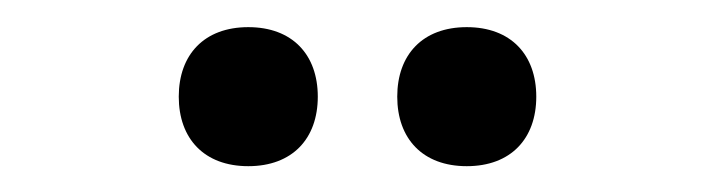

<svg xmlns="http://www.w3.org/2000/svg" viewBox="-20 -698 540 145"><path d="M167.5 -572.5C200.8 -572.5 220 -593.3 220 -625C220 -656.7 200.8 -677.5 167.5 -677.5C134.2 -677.5 115 -656.7 115 -625C115 -593.3 134.2 -572.5 167.5 -572.5ZM332.5 -572.5C365.8 -572.5 385 -593.3 385 -625C385 -656.7 365.8 -677.5 332.5 -677.5C299.2 -677.5 280 -656.7 280 -625C280 -593.3 299.2 -572.5 332.5 -572.5Z"/></svg>

Font: Familjen Grotesk
Style: Regular
Weight: 400
Designer: Anders Wikstroem, Jonas Baeckman, Matilda Gysing, Kristian Moeller
Foundry: Familjen STHLM AB
Version: Version 2.000